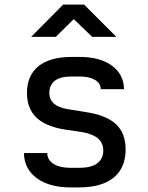

<svg xmlns="http://www.w3.org/2000/svg" viewBox="-20 -805 640 833"><path d="M222 -645 300 -722 380 -645H485L345 -785H254L115 -645ZM324 8C457 8 525 -53 525 -156C525 -252 470 -301 351 -319L276 -331C222 -340 194 -362 194 -402C194 -448 227 -473 288 -473H326C382 -473 417 -452 417 -418H518C518 -503 443 -558 328 -558H290C166 -558 97 -503 97 -402C97 -312 150 -261 261 -243L336 -232C395 -222 428 -197 428 -152C428 -106 395 -77 326 -77H284C226 -77 185 -100 185 -141H84C84 -49 166 8 282 8Z"/></svg>

Font: Tekne LDO Medium
Style: Regular
Weight: 500
Monospace: yes
Designer: Alessio Laiso, Mario Rullo, Paolo Rosset
Foundry: Alessio Laiso
Version: Version 1.000;hotconv 1.0.109;makeotfexe 2.5.65596